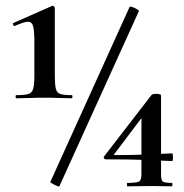

<svg xmlns="http://www.w3.org/2000/svg" viewBox="-20 -655 647 676"><path d="M37 -309Q35 -309 35 -314.5Q35 -320 37 -320Q66.4 -320 79.7 -324Q93 -328 97 -343Q101 -358 101 -389V-508Q101 -546.9 96.5 -562.9Q92 -579 78 -578.5Q64 -578 33 -564Q29 -562 26.5 -567.5Q24 -573 27 -574L163 -634Q167 -636 170 -632.5Q173 -629 173 -627V-389Q173 -358 176.5 -343Q180 -328 192.8 -324Q205.6 -320 233 -320Q235 -320 235 -314.5Q235 -309 233 -309Q213 -309 189.2 -310Q165.3 -311 138.1 -311Q109.7 -311 83.6 -310Q57.4 -309 37 -309ZM189 1Q189 3 180.5 -0.5Q172 -4 164.5 -8.3Q157 -12.6 157 -14L436 -630Q438 -633 446 -630.2Q454 -627.4 462 -622.7Q470 -618 469 -616ZM547 -41Q547 -22 552.5 -16.5Q558 -11 586 -11Q587 -11 587 -5Q587 1 586 1Q570 1 554 0.5Q538 0 516 0Q491 0 469 0.5Q447 1 428 1Q427 1 427 -5Q427 -11 428 -11Q461 -11 469.5 -16Q478 -21 478 -41V-254L496 -263L382 -112Q379 -109 384 -109Q431 -109 463 -110Q495 -111 523.5 -112.5Q552 -114 586 -115Q589 -115 589 -101.5Q589 -88 586 -88Q539 -90 486 -92Q433 -94 352 -94Q348 -94 346 -98Q344 -102 347 -105L513 -320Q517 -325 532 -324.5Q547 -324 547 -319Z"/></svg>

Font: Cormorant Light
Style: Regular
Weight: 300
Designer: Christian Thalmann (Catharsis Fonts)
Foundry: Catharsis Fonts
Version: Version 4.000